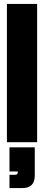

<svg xmlns="http://www.w3.org/2000/svg" viewBox="-20 -720 223 972"><path d="M168 0V-700H15V0ZM28 148H70C70 159 69 165 55 165H28V232H95C135 232 156 210 156 170V26H28Z"/></svg>

Font: Queering Heavy
Style: Bold
Weight: 900
Designer: Adam Naccarato
Foundry: adamnac
Version: Version 2.000;hotconv 1.0.109;makeotfexe 2.5.65596